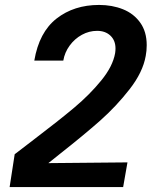

<svg xmlns="http://www.w3.org/2000/svg" viewBox="-20 -755 640 778"><path d="M116.5 -189Q219 -267 281.2 -319.2Q343.5 -371.5 390.2 -428.8Q437 -486 446.5 -539.5Q448 -549.5 448 -558.5Q448 -591 427.5 -610.5Q407 -630 373.5 -630Q341 -630 311.8 -614Q282.5 -598 262.2 -570.2Q242 -542.5 236.5 -509.5H119Q138.5 -624.5 209.2 -679.8Q280 -735 381.5 -735Q434.5 -735 478.2 -717.5Q522 -700 548.2 -663.2Q574.5 -626.5 574.5 -572Q574.5 -549 570.5 -528.5Q559 -462.5 505.2 -393.5Q451.5 -324.5 385.8 -266.2Q320 -208 223.5 -132L176 -94L496.5 -97L479 3H19L39.5 -130Q81 -162.5 116.5 -189Z"/></svg>

Font: JuliaMono
Style: Bold Italic
Weight: 700
Italic angle: -9°
Monospace: yes
Designer: cormullion
Foundry: corm
Version: Version 0.057; ttfautohint (v1.8.4)